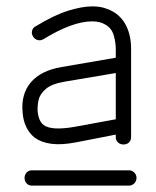

<svg xmlns="http://www.w3.org/2000/svg" viewBox="-20 -732 488 602"><path d="M367 -279Q357 -279 350 -285.5Q343 -292 343 -302V-310L220 -286Q174 -277 142 -281Q110 -285 88 -301Q72 -314 62.5 -333.5Q53 -353 51 -378Q45 -436 76.5 -473.5Q108 -511 174 -522L343 -551V-579Q343 -599 336.5 -621.5Q330 -644 310 -655Q294 -665 269 -665Q207 -665 116 -609Q107 -604 98 -606.5Q89 -609 84 -617Q78 -626 80.5 -635.5Q83 -645 91 -649Q150 -685 194 -698.5Q238 -712 269 -712Q290 -712 305.5 -707.5Q321 -703 332 -697Q361 -681 376 -650.5Q391 -620 391 -579V-302Q391 -292 384.5 -285.5Q378 -279 367 -279ZM212 -334 343 -358V-503L183 -476Q142 -469 123.5 -453Q105 -437 101 -418.5Q97 -400 98 -383Q101 -352 117 -340Q141 -322 212 -334ZM80 -150Q70 -150 63.5 -157Q57 -164 57 -174Q57 -184 63.5 -191Q70 -198 80 -198H384Q394 -198 401 -191Q408 -184 408 -174Q408 -164 401 -157Q394 -150 384 -150Z"/></svg>

Font: Kurewa Gothic CJK TC Regular
Style: Regular
Weight: 400
Designer: Max Yao
Foundry: Max-Everyday
Version: Version 1.071; ttfautohint (v1.8.3)